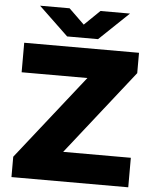

<svg xmlns="http://www.w3.org/2000/svg" viewBox="-62 -1001 848 1053"><g transform="rotate(5 362.5 -475.0)"><path d="M311.5 -162.5H684V0H41V-112L408.5 -577.5H46.5V-740H678.5V-628ZM448 -950H610.5L448 -795H278L115.5 -950H278L363 -867.5Z"/></g></svg>

Font: Encode Sans Expanded ExtraBold
Style: Regular
Weight: 800
Width: 7
Designer: Multiple Designers
Foundry: Impallari Type
Version: Version 2.000